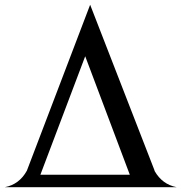

<svg xmlns="http://www.w3.org/2000/svg" viewBox="-30 -777 753 797"><path d="M-9.8 0Q50.3 -11.7 81.5 -68.4L83 -72.3L344.2 -757.3L610.4 -72.3L610.8 -70.8L612.3 -66.4Q643.6 -11.7 703.1 0ZM137.7 -51.8H508.8L323.7 -543.5Z"/></svg>

Font: Modern Antiqua
Style: Regular
Weight: 500
Version: Version 1.0